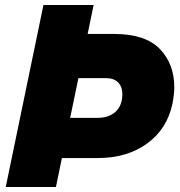

<svg xmlns="http://www.w3.org/2000/svg" viewBox="-20 -749 719 769"><path d="M154 -729H355L331 -613H437Q562 -613 620 -553Q678 -493 678 -400Q678 -372 671 -335Q650 -233 569.5 -174.5Q489 -116 372 -116H228L204 0H3ZM370 -277Q417 -277 443.5 -302Q470 -327 470 -372Q470 -402 453 -419Q436 -436 405 -436H294L261 -277Z"/></svg>

Font: Mona Sans Black
Style: Italic
Weight: 900
Italic angle: -11.7°
Designer: Deni Anggara
Foundry: GitHub
Version: Version 2.000